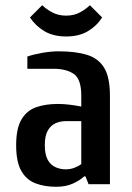

<svg xmlns="http://www.w3.org/2000/svg" viewBox="-20 -707 507 737"><path d="M195 10Q152 10 117 -3Q82 -16 62 -50.5Q42 -85 42 -150Q42 -214 62.5 -248.5Q83 -283 119 -295.5Q155 -308 202 -308Q225 -308 248.5 -305Q272 -302 292 -298V-340Q292 -403 263.5 -423Q235 -443 185 -443H85V-490Q108 -498 141.5 -504Q175 -510 205 -510Q270 -510 314 -496.5Q358 -483 380 -446.5Q402 -410 402 -340V0H320L308 -30H303Q286 -14 259 -2Q232 10 195 10ZM232 -57Q251 -57 267 -63.5Q283 -70 292 -77V-242H232Q212 -242 193.5 -234Q175 -226 163.5 -206Q152 -186 152 -150Q152 -113 163.5 -93Q175 -73 193.5 -65Q212 -57 232 -57ZM234 -567Q185 -567 151 -587Q117 -607 95 -640L142 -687Q157 -672 180.5 -659.5Q204 -647 234 -647Q264 -647 287 -659.5Q310 -672 325 -687L372 -640Q351 -607 317 -587Q283 -567 234 -567Z"/></svg>

Font: Cuprum SemiBold
Style: Regular
Weight: 600
Designer: Jovanny Lemonad
Foundry: Jovanny Lemonad
Version: Version 3.000